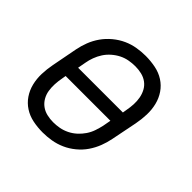

<svg xmlns="http://www.w3.org/2000/svg" viewBox="-144 -684 837 837"><g transform="rotate(45 275.0 -265.0)"><path d="M222 12Q191 12 161.5 6Q132 0 108 -15.5Q84 -31 68 -54.5Q52 -78 45 -106.5Q38 -135 39 -165.5Q40 -196 46 -227L69 -347Q74 -373 84 -399Q94 -425 110.5 -448.5Q127 -472 150 -491Q173 -510 198.5 -521.5Q224 -533 251 -537.5Q278 -542 304 -542Q335 -542 365 -536Q395 -530 419 -514.5Q443 -499 459 -475.5Q475 -452 482 -423.5Q489 -395 488 -364.5Q487 -334 481 -303L457 -183Q452 -157 442 -131Q432 -105 416 -81.5Q400 -58 377 -39Q354 -20 328 -8.5Q302 3 275 7.5Q248 12 222 12ZM408 -297 411 -315Q415 -336 416 -356Q417 -376 413.5 -395Q410 -414 401 -430.5Q392 -447 377 -458Q362 -469 343 -473.5Q324 -478 304 -478Q285 -478 265.5 -474.5Q246 -471 228 -462Q210 -453 194 -439Q178 -425 167 -408Q156 -391 149 -372Q142 -353 139 -335L132 -297ZM223 -52Q242 -52 261 -55.5Q280 -59 298.5 -68Q317 -77 332.5 -91Q348 -105 359.5 -122Q371 -139 377.5 -158Q384 -177 388 -195L395 -233H119L116 -215Q112 -194 111 -174Q110 -154 113 -135Q116 -116 125.5 -99.5Q135 -83 150 -72Q165 -61 184 -56.5Q203 -52 223 -52Z"/></g></svg>

Font: Lode
Style: Italic
Weight: 400
Italic angle: -11°
Monospace: yes
Designer: Belleve Invis
Foundry: Belleve Invis
Version: Version 29.2.0; ttfautohint (v1.8.3)